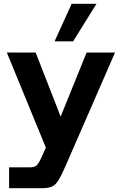

<svg xmlns="http://www.w3.org/2000/svg" viewBox="-20 -773 630 1013"><path d="M28 220V110H136Q159 110 171 101.5Q183 93 199 57L222 6L16 -496H168L300 -158L437 -496H587L324 107Q303 155 288 179Q273 203 253.5 211.5Q234 220 199 220ZM268 -555 358 -753H489L366 -555Z"/></svg>

Font: Host Grotesk ExtraBold
Style: Regular
Weight: 800
Designer: Doğukan Karapınar
Foundry: Element Type
Version: Version 1.003; ttfautohint (v1.8.4.7-5d5b)